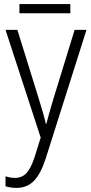

<svg xmlns="http://www.w3.org/2000/svg" viewBox="-20 -678 446 939"><path d="M65 -532 170 -194Q196 -111 204 -73H207Q216 -110 241 -194L345 -532H403L203 99Q179 173 145.5 207Q112 241 60 241Q34 241 7 233V184Q29 192 54 192Q87 192 109 169Q131 146 149 91L179 -5L7 -532ZM324 -613H75V-658H324Z"/></svg>

Font: Noto Sans UI NarrowLight
Style: Regular
Weight: 300
Width: 4
Designer: Monotype Design Team
Foundry: Monotype Imaging Inc.
Version: Version 1.001